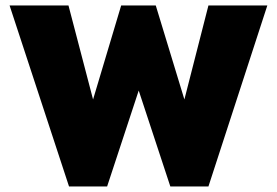

<svg xmlns="http://www.w3.org/2000/svg" viewBox="-20 -674 1001 694"><path d="M229.5 0 14.6 -654.3H227.5L316.4 -314.5L418 -654.3H543L646.5 -314.5L733.4 -654.3H946.3L733.4 0H595.7L481.4 -346.7L367.2 0Z"/></svg>

Font: Sen ExtraBold
Style: Regular
Weight: 800
Version: Version 2.000;gftools[0.9.31]